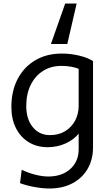

<svg xmlns="http://www.w3.org/2000/svg" viewBox="-20 -830 612 1097"><path d="M262.5 247Q224.5 247 178.5 238.8Q132.5 230.5 94.5 216.5L104 140Q138.5 157 180.2 167.8Q222 178.5 255.5 178.5Q334 178.5 381.8 135.5Q429.5 92.5 429.5 22V-66.5Q401.5 -31.5 354 -10.2Q306.5 11 253 11Q190.5 11 143.8 -17.8Q97 -46.5 71 -98.2Q45 -150 45 -219Q45 -310.5 81 -379Q117 -447.5 181.8 -485.8Q246.5 -524 333 -524Q383.5 -524 432.5 -512.2Q481.5 -500.5 511.5 -481V11.5Q511.5 82 480.5 135Q449.5 188 393.5 217.5Q337.5 247 262.5 247ZM265.5 -58Q315 -58 351.8 -80.2Q388.5 -102.5 409 -140.5Q429.5 -178.5 429.5 -226.5V-436Q414 -444 387 -448.8Q360 -453.5 331.5 -453.5Q271 -453.5 225.8 -424.8Q180.5 -396 155.2 -344.5Q130 -293 130 -224Q130 -149.5 167.2 -103.8Q204.5 -58 265.5 -58ZM418 -810 364.5 -578.5H271L352.5 -810Z"/></svg>

Font: Mooli
Style: Regular
Weight: 400
Designer: Vernon Adams
Foundry: Vernon Adams
Version: Version 1.000; ttfautohint (v1.8.4.7-5d5b);gftools[0.9.33]